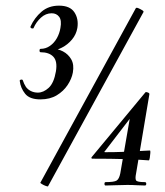

<svg xmlns="http://www.w3.org/2000/svg" viewBox="-20 -655 586 680"><path d="M160 -474V-483Q184 -483 203 -473Q222 -463 232.5 -444.5Q243 -426 238 -398Q234 -376 219.5 -354Q205 -332 181 -317.5Q157 -303 123 -303Q85 -303 69 -323Q53 -343 50 -368Q49 -372 54.5 -373Q60 -374 61 -370Q65 -358 71 -348.5Q77 -339 88.5 -333Q100 -327 114 -327Q134 -327 152.5 -344Q171 -361 178 -402Q184 -438 169 -454Q154 -470 124 -470Q120 -470 120 -476Q120 -482 124 -482Q142 -482 157 -492.5Q172 -503 181.5 -520Q191 -537 194 -556Q199 -583 189.5 -595.5Q180 -608 163 -608Q142 -608 125 -592.5Q108 -577 99 -556Q98 -553 92.5 -554.5Q87 -556 88 -561Q102 -592 127 -613.5Q152 -635 189 -635Q228 -635 243.5 -611.5Q259 -588 254 -556Q250 -533 235 -515Q220 -497 199.5 -486.5Q179 -476 160 -474ZM150 5Q149 6 142 3.5Q135 1 128.5 -3Q122 -7 123 -8L461 -626Q463 -629 470 -626Q477 -623 483.5 -619Q490 -615 488 -612ZM354 2Q350 2 350 -4Q350 -10 354 -10Q384 -10 393 -15.5Q402 -21 406 -41L441 -243L467 -270L351 -119Q347 -116 353 -116Q386 -116 411 -117Q436 -118 460 -119.5Q484 -121 511 -122Q513 -122 512.5 -113.5Q512 -105 510.5 -96Q509 -87 507 -87Q469 -90 422 -91.5Q375 -93 306 -93Q305 -93 304 -95Q303 -97 305 -99L495 -328Q497 -330 503.5 -327.5Q510 -325 509 -321L462 -41Q458 -22 462 -16Q466 -10 493 -10Q498 -10 498 -4Q498 2 493 2Q479 2 464.5 1Q450 0 431 0Q409 0 389.5 1Q370 2 354 2Z"/></svg>

Font: Cormorant Light SemiBold
Style: Italic
Weight: 600
Italic angle: -10°
Version: Version 4.000